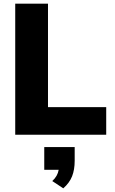

<svg xmlns="http://www.w3.org/2000/svg" viewBox="-20 -739 628 1053"><path d="M63.5 -718.8H243.2V-151.4H562.5V0H63.5ZM301.8 192.4H222.7V67.4H389.6V142.6Q389.6 191.4 375.5 227.5Q361.3 263.7 327.1 293.9L266.6 253.9Q295.9 227.5 301.8 192.4Z"/></svg>

Font: Min Sans Black
Style: Regular
Weight: 900
Designer: Jinseong-Kim, NotoSansCJK, Nunito
Foundry: Jinseong-Kim
Version: Version 1.000